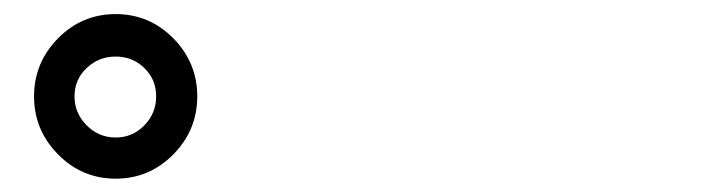

<svg xmlns="http://www.w3.org/2000/svg" viewBox="-20 -870 1040 278"><path d="M64 -646.5Q29.3 -681.6 29.3 -730.5Q29.3 -779.3 64 -814.5Q98.6 -849.6 147.5 -849.6Q196.3 -849.6 231 -814.5Q265.6 -779.3 265.6 -730.5Q265.6 -681.6 231 -646.5Q196.3 -611.3 147.5 -611.3Q98.6 -611.3 64 -646.5ZM105.5 -771.5Q87.9 -754.9 87.9 -730.5Q87.9 -706.1 105.5 -688.5Q123 -670.9 147.5 -670.9Q171.9 -670.9 189 -688.5Q206.1 -706.1 206.1 -730.5Q206.1 -754.9 189 -771.5Q171.9 -788.1 147.5 -788.1Q123 -788.1 105.5 -771.5Z"/></svg>

Font: Gen Jyuu Gothic Bold
Style: Bold
Weight: 700
Designer: [Source Han Sans]
Ryoko NISHIZUKA  (kana & ideographs); Paul D. Hunt (Latin, Greek & Cyrillic); Wenlong ZHANG  (bopomofo
Version: Version 1.002.20150607